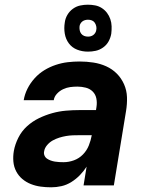

<svg xmlns="http://www.w3.org/2000/svg" viewBox="-20 -790 640 818"><path d="M198 8Q175 8 153 5Q131 2 111 -6Q91 -14 75 -27.5Q59 -41 49 -60Q39 -79 37 -101.5Q35 -124 39 -147Q44 -175 58 -203Q72 -231 95 -252Q118 -273 146 -286.5Q174 -300 203 -308Q232 -316 261 -318.5Q290 -321 319 -321H389L391 -334Q394 -353 390.5 -370.5Q387 -388 375 -400Q363 -412 345.5 -416.5Q328 -421 310 -421Q294 -421 279 -419Q264 -417 249 -410Q234 -403 222.5 -390.5Q211 -378 209 -363H81Q85 -388 97 -412Q109 -436 127.5 -456.5Q146 -477 169 -491Q192 -505 217.5 -513.5Q243 -522 268.5 -525Q294 -528 319 -528Q349 -528 378 -523.5Q407 -519 432.5 -507.5Q458 -496 477.5 -476.5Q497 -457 508.5 -431Q520 -405 521 -376Q522 -347 517 -317L465 0H336L349 -80Q337 -61 320.5 -44Q304 -27 284 -14.5Q264 -2 242 3Q220 8 198 8ZM251 -99Q273 -99 295 -107Q317 -115 333.5 -132Q350 -149 358.5 -170.5Q367 -192 371 -214H319Q304 -214 290 -213.5Q276 -213 261.5 -210.5Q247 -208 232.5 -203.5Q218 -199 204.5 -191.5Q191 -184 180.5 -171.5Q170 -159 168 -145Q166 -136 169.5 -127.5Q173 -119 180.5 -114Q188 -109 196.5 -106Q205 -103 214 -101.5Q223 -100 232.5 -99.5Q242 -99 251 -99ZM355 -570Q330 -570 308.5 -578.5Q287 -587 273.5 -605Q260 -623 256 -646.5Q252 -670 256 -694Q258 -711 267 -726.5Q276 -742 290.5 -752.5Q305 -763 321.5 -766.5Q338 -770 354 -770Q370 -770 385.5 -767Q401 -764 414 -755.5Q427 -747 436 -735Q445 -723 450 -708.5Q455 -694 455.5 -678Q456 -662 454 -646Q451 -629 442.5 -613.5Q434 -598 419 -587.5Q404 -577 387.5 -573.5Q371 -570 355 -570ZM355 -634Q361 -634 366.5 -635.5Q372 -637 377 -640.5Q382 -644 385.5 -649.5Q389 -655 390 -661Q392 -670 390 -678.5Q388 -687 383.5 -693.5Q379 -700 371.5 -703Q364 -706 355 -706Q349 -706 343 -704.5Q337 -703 332 -699.5Q327 -696 323.5 -690.5Q320 -685 319 -679Q318 -670 319.5 -661.5Q321 -653 326 -646.5Q331 -640 338.5 -637Q346 -634 355 -634Z"/></svg>

Font: Iosevka Aile Extrabold Oblique
Style: Regular
Weight: 800
Italic angle: -9°
Designer: Belleve Invis
Foundry: Belleve Invis
Version: Version 31.1.0; ttfautohint (v1.8.4)